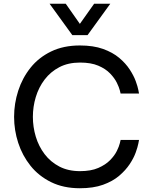

<svg xmlns="http://www.w3.org/2000/svg" viewBox="-20 -992 815 1022"><path d="M405 10Q318 10 252 -22.5Q186 -55 142.5 -109.5Q99 -164 77 -231.5Q55 -299 55 -370Q55 -441 77 -509Q99 -577 142.5 -631.5Q186 -686 252 -718Q318 -750 405 -750Q477 -750 528.5 -731.5Q580 -713 614.5 -684Q649 -655 670.5 -622Q692 -589 702.5 -560Q713 -531 716.5 -512.5Q720 -494 720 -494H622Q622 -494 618 -510.5Q614 -527 602 -551.5Q590 -576 566 -601Q542 -626 503 -642.5Q464 -659 406 -659Q343 -659 296 -634.5Q249 -610 217.5 -568.5Q186 -527 170.5 -475.5Q155 -424 155 -370Q155 -316 170.5 -264.5Q186 -213 217.5 -171.5Q249 -130 296 -105.5Q343 -81 406 -81Q464 -81 503 -98Q542 -115 566 -139.5Q590 -164 602 -188.5Q614 -213 618 -230Q622 -247 622 -247H720Q720 -247 716.5 -228.5Q713 -210 702.5 -180.5Q692 -151 670.5 -118.5Q649 -86 614.5 -56.5Q580 -27 528.5 -8.5Q477 10 405 10ZM446 -805H365L244 -972H330L431 -828H379L481 -972H567Z"/></svg>

Font: Be Vietnam Pro Variable Thin
Style: Regular
Weight: 100
Designer: Lam Bao, Tony Le, Vietanh Nguyen
Foundry: Yellow Type Foundry
Version: Version 1.002